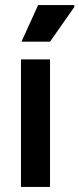

<svg xmlns="http://www.w3.org/2000/svg" viewBox="-20 -740 314 760"><path d="M63 0V-505H178V0ZM65 -575 131 -720H274V-712L178 -575Z"/></svg>

Font: Fustat
Style: Bold
Weight: 700
Designer: Mohamed Gaber, Khaled Hosny, Laura Garcia Mut
Foundry: Kief Type Foundry, Alif Type Foundry, Hard Type Foundry
Version: Version 1.007